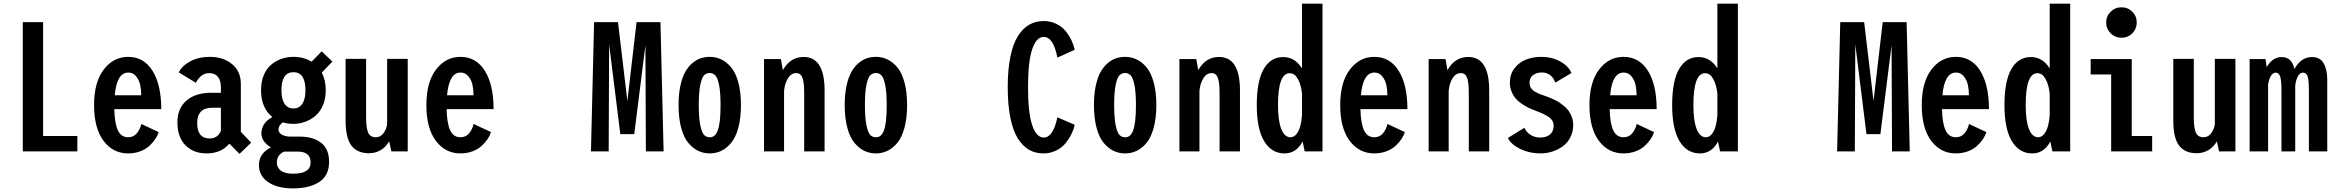

<svg xmlns="http://www.w3.org/2000/svg" viewBox="-20 -820 12640 1040"><path d="M213.5 -83.5H399V0H103.5V-700H213.5Z M839.5 -104.5Q834 -86 821.5 -67.2Q809 -48.5 789.5 -30.2Q770 -12 739.8 -0.5Q709.5 11 674 11Q592 11 540.8 -57.2Q489.5 -125.5 489.5 -250.5Q489.5 -375 542 -443.5Q594.5 -512 674 -512Q759 -512 806.2 -436.5Q853.5 -361 853.5 -229H599Q601 -150.5 618.8 -113.5Q636.5 -76.5 674 -76.5Q703.5 -76.5 721.2 -98Q739 -119.5 745.5 -148.5ZM675 -427Q612.5 -427 601.5 -304H745Q745 -334.5 739.2 -360.5Q733.5 -386.5 717 -406.8Q700.5 -427 675 -427Z M1277.5 13.5 1222 -42Q1178.5 11 1098.5 11Q1028.5 11 984.8 -33Q941 -77 941 -157.5Q941 -233 990 -275.2Q1039 -317.5 1124.5 -317.5H1176.5V-346.5Q1176.5 -385 1159.8 -404.5Q1143 -424 1113 -424Q1088 -424 1069.5 -408.2Q1051 -392.5 1041 -371.5L948.5 -428Q965 -463 1010.2 -487.5Q1055.5 -512 1117 -512Q1189.5 -512 1237 -472.8Q1284.5 -433.5 1284.5 -366V-106L1340.5 -47.5ZM1116 -70Q1158 -70 1176.5 -110V-236.5H1130.5Q1048 -236.5 1048 -153.5Q1048 -70 1116 -70Z M1569.5 -149Q1539 -149 1512 -157Q1488.5 -140 1488.5 -119Q1488.5 -100 1508 -90Q1527.5 -80 1554.5 -80H1604.5Q1676.5 -80 1719.5 -46.5Q1762.5 -13 1762.5 57Q1762.5 131 1709.2 165.8Q1656 200.5 1566.5 200.5Q1483.5 200.5 1433 166.8Q1382.5 133 1382.5 73Q1382.5 11.5 1447 -21.5Q1396 -53.5 1396 -97.5Q1396 -154 1455.5 -186Q1394 -235 1394 -331Q1394 -376.5 1408.5 -412Q1423 -447.5 1448 -468.8Q1473 -490 1503.8 -501Q1534.5 -512 1569.5 -512Q1625 -512 1668 -486L1722.5 -542L1780.5 -486.5L1723 -427Q1744.5 -385.5 1744.5 -331Q1744.5 -285.5 1729 -249.5Q1713.5 -213.5 1688 -192.2Q1662.5 -171 1632.2 -160Q1602 -149 1569.5 -149ZM1634.5 -331Q1634.5 -429 1569.5 -429Q1504.5 -429 1504.5 -331Q1504.5 -283.5 1521.2 -258Q1538 -232.5 1569.5 -232.5Q1601 -232.5 1617.8 -258Q1634.5 -283.5 1634.5 -331ZM1479.5 60Q1479.5 88.5 1501.8 104.8Q1524 121 1567 121Q1662.5 121 1662.5 60Q1662.5 1 1591.5 1H1519Q1479.5 19.5 1479.5 60Z M1978.5 10Q1915.5 10 1883.8 -31Q1852 -72 1852 -168V-501H1963V-187.5Q1963 -125.5 1974.5 -101Q1986 -76.5 2015.5 -76.5Q2041 -76.5 2057.2 -98.5Q2073.5 -120.5 2077 -148V-501H2188.5V0H2100L2088 -54.5Q2070.5 -23.5 2042 -6.8Q2013.5 10 1978.5 10Z M2639.5 -104.5Q2634 -86 2621.5 -67.2Q2609 -48.5 2589.5 -30.2Q2570 -12 2539.8 -0.5Q2509.5 11 2474 11Q2392 11 2340.8 -57.2Q2289.5 -125.5 2289.5 -250.5Q2289.5 -375 2342 -443.5Q2394.5 -512 2474 -512Q2559 -512 2606.2 -436.5Q2653.5 -361 2653.5 -229H2399Q2401 -150.5 2418.8 -113.5Q2436.5 -76.5 2474 -76.5Q2503.5 -76.5 2521.2 -98Q2539 -119.5 2545.5 -148.5ZM2475 -427Q2412.5 -427 2401.5 -304H2545Q2545 -334.5 2539.2 -360.5Q2533.5 -386.5 2517 -406.8Q2500.5 -427 2475 -427Z M3181 0 3198 -700H3327.5L3377.5 -279.5L3378.5 -272L3379 -279.5L3428 -700H3557.5L3574.5 0H3478.5L3476 -575L3415.5 -93.5H3340L3279.5 -579.5L3277 0Z M3655.5 -251Q3655.5 -308 3665 -353.5Q3674.5 -399 3690.5 -428.2Q3706.5 -457.5 3728.8 -476.8Q3751 -496 3774.5 -504Q3798 -512 3824.5 -512Q3857.5 -512 3886.2 -498.5Q3915 -485 3939.8 -456Q3964.5 -427 3979 -374.5Q3993.5 -322 3993.5 -251Q3993.5 -180 3979 -127.2Q3964.5 -74.5 3939.8 -45.2Q3915 -16 3886.2 -2.5Q3857.5 11 3824.5 11Q3791.5 11 3762.8 -2.5Q3734 -16 3709 -45.2Q3684 -74.5 3669.8 -127.2Q3655.5 -180 3655.5 -251ZM3824.5 -76.5Q3838.5 -76.5 3848.5 -84Q3858.5 -91.5 3866.5 -110Q3874.5 -128.5 3878.8 -163.8Q3883 -199 3883 -251Q3883 -318.5 3875.2 -358Q3867.5 -397.5 3855.2 -411Q3843 -424.5 3824.5 -424.5Q3805 -424.5 3792.8 -411Q3780.5 -397.5 3772.8 -358Q3765 -318.5 3765 -251Q3765 -182.5 3773 -142.8Q3781 -103 3793.2 -89.8Q3805.5 -76.5 3824.5 -76.5Z M4118.5 0V-500H4210L4220.5 -440Q4260.5 -511.5 4333 -511.5Q4446.5 -511.5 4446.5 -330V0H4336V-316Q4336 -340 4334.8 -356.5Q4333.5 -373 4329.2 -390Q4325 -407 4316 -415.5Q4307 -424 4293 -424Q4265 -424 4247.8 -395.8Q4230.5 -367.5 4227 -327V0Z M4555.5 -251Q4555.5 -308 4565 -353.5Q4574.5 -399 4590.5 -428.2Q4606.5 -457.5 4628.8 -476.8Q4651 -496 4674.5 -504Q4698 -512 4724.5 -512Q4757.5 -512 4786.2 -498.5Q4815 -485 4839.8 -456Q4864.5 -427 4879 -374.5Q4893.5 -322 4893.5 -251Q4893.5 -180 4879 -127.2Q4864.5 -74.5 4839.8 -45.2Q4815 -16 4786.2 -2.5Q4757.5 11 4724.5 11Q4691.5 11 4662.8 -2.5Q4634 -16 4609 -45.2Q4584 -74.5 4569.8 -127.2Q4555.5 -180 4555.5 -251ZM4724.5 -76.5Q4738.5 -76.5 4748.5 -84Q4758.5 -91.5 4766.5 -110Q4774.5 -128.5 4778.8 -163.8Q4783 -199 4783 -251Q4783 -318.5 4775.2 -358Q4767.5 -397.5 4755.2 -411Q4743 -424.5 4724.5 -424.5Q4705 -424.5 4692.8 -411Q4680.5 -397.5 4672.8 -358Q4665 -318.5 4665 -251Q4665 -182.5 4673 -142.8Q4681 -103 4693.2 -89.8Q4705.5 -76.5 4724.5 -76.5Z M5631.5 11Q5588 11 5553.8 -8.8Q5519.5 -28.5 5493.2 -70.2Q5467 -112 5452.8 -182.2Q5438.5 -252.5 5438.5 -348Q5438.5 -443 5453 -513.2Q5467.5 -583.5 5494 -625Q5520.5 -666.5 5555 -686.2Q5589.5 -706 5633 -706Q5671 -706 5702 -690.8Q5733 -675.5 5752.5 -651Q5772 -626.5 5783.8 -601.5Q5795.5 -576.5 5801.5 -550.5L5707.5 -508Q5686 -620 5633.5 -620Q5593.5 -620 5571 -553.2Q5548.5 -486.5 5548.5 -348Q5548.5 -209.5 5571 -142.2Q5593.5 -75 5633.5 -75Q5684.5 -75 5707.5 -184.5L5801.5 -144Q5796 -119.5 5784.2 -95Q5772.5 -70.5 5752.8 -45.5Q5733 -20.5 5701.2 -4.8Q5669.5 11 5631.5 11Z M5905.5 -251Q5905.5 -308 5915 -353.5Q5924.5 -399 5940.5 -428.2Q5956.5 -457.5 5978.8 -476.8Q6001 -496 6024.5 -504Q6048 -512 6074.5 -512Q6107.5 -512 6136.2 -498.5Q6165 -485 6189.8 -456Q6214.5 -427 6229 -374.5Q6243.5 -322 6243.5 -251Q6243.5 -180 6229 -127.2Q6214.5 -74.5 6189.8 -45.2Q6165 -16 6136.2 -2.5Q6107.5 11 6074.5 11Q6041.5 11 6012.8 -2.5Q5984 -16 5959 -45.2Q5934 -74.5 5919.8 -127.2Q5905.5 -180 5905.5 -251ZM6074.5 -76.5Q6088.5 -76.5 6098.5 -84Q6108.5 -91.5 6116.5 -110Q6124.5 -128.5 6128.8 -163.8Q6133 -199 6133 -251Q6133 -318.5 6125.2 -358Q6117.5 -397.5 6105.2 -411Q6093 -424.5 6074.5 -424.5Q6055 -424.5 6042.8 -411Q6030.5 -397.5 6022.8 -358Q6015 -318.5 6015 -251Q6015 -182.5 6023 -142.8Q6031 -103 6043.2 -89.8Q6055.5 -76.5 6074.5 -76.5Z M6368.5 0V-500H6460L6470.5 -440Q6510.5 -511.5 6583 -511.5Q6696.5 -511.5 6696.5 -330V0H6586V-316Q6586 -340 6584.8 -356.5Q6583.5 -373 6579.2 -390Q6575 -407 6566 -415.5Q6557 -424 6543 -424Q6515 -424 6497.8 -395.8Q6480.5 -367.5 6477 -327V0Z M7143.5 0H7047L7036 -53.5Q7001.5 11 6938 11Q6867.5 11 6827.5 -55.2Q6787.5 -121.5 6787.5 -251Q6787.5 -381 6825 -446Q6862.5 -511 6930.5 -511Q6994 -511 7032.5 -449.5V-800H7143.5ZM6902.5 -251Q6902.5 -166 6920.2 -121.2Q6938 -76.5 6970 -76.5Q6989 -76.5 7002.8 -94.2Q7016.5 -112 7023.2 -137.2Q7030 -162.5 7032.5 -195V-314Q7027.5 -360.5 7010.2 -392Q6993 -423.5 6966 -423.5Q6902.5 -423.5 6902.5 -251Z M7589.5 -104.5Q7584 -86 7571.5 -67.2Q7559 -48.5 7539.5 -30.2Q7520 -12 7489.8 -0.5Q7459.5 11 7424 11Q7342 11 7290.8 -57.2Q7239.5 -125.5 7239.5 -250.5Q7239.5 -375 7292 -443.5Q7344.5 -512 7424 -512Q7509 -512 7556.2 -436.5Q7603.5 -361 7603.5 -229H7349Q7351 -150.5 7368.8 -113.5Q7386.5 -76.5 7424 -76.5Q7453.5 -76.5 7471.2 -98Q7489 -119.5 7495.5 -148.5ZM7425 -427Q7362.5 -427 7351.5 -304H7495Q7495 -334.5 7489.2 -360.5Q7483.5 -386.5 7467 -406.8Q7450.5 -427 7425 -427Z M7718.5 0V-500H7810L7820.5 -440Q7860.5 -511.5 7933 -511.5Q8046.5 -511.5 8046.5 -330V0H7936V-316Q7936 -340 7934.8 -356.5Q7933.5 -373 7929.2 -390Q7925 -407 7916 -415.5Q7907 -424 7893 -424Q7865 -424 7847.8 -395.8Q7830.5 -367.5 7827 -327V0Z M8323.5 11Q8265.5 11 8216 -12.5Q8166.5 -36 8147.5 -72.5L8237 -128Q8248.5 -103 8271.2 -89Q8294 -75 8323 -75Q8356 -75 8375.8 -91.5Q8395.5 -108 8395.5 -140Q8395.5 -155.5 8386.8 -168.5Q8378 -181.5 8360.8 -191.5Q8343.5 -201.5 8331.2 -207Q8319 -212.5 8298.5 -220Q8277 -228 8261.2 -235.5Q8245.5 -243 8224.8 -256.5Q8204 -270 8190.8 -285.2Q8177.5 -300.5 8168 -323.2Q8158.5 -346 8158.5 -373Q8158.5 -418 8183.5 -450.2Q8208.5 -482.5 8246 -497.2Q8283.5 -512 8327.5 -512Q8386 -512 8431 -487.2Q8476 -462.5 8492 -424.5L8404.5 -372.5Q8395.5 -399 8376.5 -413.2Q8357.5 -427.5 8331.5 -427.5Q8303 -427.5 8284 -413.2Q8265 -399 8265 -371.5Q8265 -356.5 8272.2 -344.5Q8279.5 -332.5 8293 -324.5Q8306.5 -316.5 8316.2 -312.2Q8326 -308 8340.5 -303.5Q8356 -298 8364.2 -295Q8372.5 -292 8392 -283.2Q8411.5 -274.5 8423.5 -266.8Q8435.5 -259 8452 -245.5Q8468.5 -232 8478 -218Q8487.5 -204 8494.5 -184.5Q8501.5 -165 8501.5 -143.5Q8501.5 -106.5 8486.2 -76.5Q8471 -46.5 8445.5 -27.8Q8420 -9 8388.5 1Q8357 11 8323.5 11Z M8939.5 -104.5Q8934 -86 8921.5 -67.2Q8909 -48.5 8889.5 -30.2Q8870 -12 8839.8 -0.5Q8809.5 11 8774 11Q8692 11 8640.8 -57.2Q8589.5 -125.5 8589.5 -250.5Q8589.5 -375 8642 -443.5Q8694.5 -512 8774 -512Q8859 -512 8906.2 -436.5Q8953.5 -361 8953.5 -229H8699Q8701 -150.5 8718.8 -113.5Q8736.5 -76.5 8774 -76.5Q8803.5 -76.5 8821.2 -98Q8839 -119.5 8845.5 -148.5ZM8775 -427Q8712.5 -427 8701.5 -304H8845Q8845 -334.5 8839.2 -360.5Q8833.5 -386.5 8817 -406.8Q8800.5 -427 8775 -427Z M9393.5 0H9297L9286 -53.5Q9251.5 11 9188 11Q9117.5 11 9077.5 -55.2Q9037.5 -121.5 9037.5 -251Q9037.5 -381 9075 -446Q9112.5 -511 9180.5 -511Q9244 -511 9282.5 -449.5V-800H9393.5ZM9152.5 -251Q9152.5 -166 9170.2 -121.2Q9188 -76.5 9220 -76.5Q9239 -76.5 9252.8 -94.2Q9266.5 -112 9273.2 -137.2Q9280 -162.5 9282.5 -195V-314Q9277.5 -360.5 9260.2 -392Q9243 -423.5 9216 -423.5Q9152.5 -423.5 9152.5 -251Z M9931 0 9948 -700H10077.5L10127.5 -279.5L10128.5 -272L10129 -279.5L10178 -700H10307.5L10324.5 0H10228.5L10226 -575L10165.5 -93.5H10090L10029.5 -579.5L10027 0Z M10739.5 -104.5Q10734 -86 10721.5 -67.2Q10709 -48.5 10689.5 -30.2Q10670 -12 10639.8 -0.5Q10609.5 11 10574 11Q10492 11 10440.8 -57.2Q10389.5 -125.5 10389.5 -250.5Q10389.5 -375 10442 -443.5Q10494.5 -512 10574 -512Q10659 -512 10706.2 -436.5Q10753.5 -361 10753.5 -229H10499Q10501 -150.5 10518.8 -113.5Q10536.5 -76.5 10574 -76.5Q10603.5 -76.5 10621.2 -98Q10639 -119.5 10645.5 -148.5ZM10575 -427Q10512.5 -427 10501.5 -304H10645Q10645 -334.5 10639.2 -360.5Q10633.5 -386.5 10617 -406.8Q10600.5 -427 10575 -427Z M11193.5 0H11097L11086 -53.5Q11051.5 11 10988 11Q10917.5 11 10877.5 -55.2Q10837.5 -121.5 10837.5 -251Q10837.5 -381 10875 -446Q10912.5 -511 10980.5 -511Q11044 -511 11082.5 -449.5V-800H11193.5ZM10952.5 -251Q10952.5 -166 10970.2 -121.2Q10988 -76.5 11020 -76.5Q11039 -76.5 11052.8 -94.2Q11066.5 -112 11073.2 -137.2Q11080 -162.5 11082.5 -195V-314Q11077.5 -360.5 11060.2 -392Q11043 -423.5 11016 -423.5Q10952.5 -423.5 10952.5 -251Z M11530 -639.5Q11506 -615.5 11471.5 -615.5Q11437 -615.5 11412.8 -639.5Q11388.5 -663.5 11388.5 -698Q11388.5 -732.5 11412.8 -756.5Q11437 -780.5 11471.5 -780.5Q11506 -780.5 11530 -756.5Q11554 -732.5 11554 -698Q11554 -663.5 11530 -639.5ZM11527 -83.5H11637.5V0H11415.5V-416.5H11304.5V-500H11527Z M11878.5 10Q11815.5 10 11783.8 -31Q11752 -72 11752 -168V-501H11863V-187.5Q11863 -125.5 11874.5 -101Q11886 -76.5 11915.5 -76.5Q11941 -76.5 11957.2 -98.5Q11973.5 -120.5 11977 -148V-501H12088.5V0H12000L11988 -54.5Q11970.5 -23.5 11942 -6.8Q11913.5 10 11878.5 10Z M12165.5 0V-500H12251.5L12258 -456.5Q12289.5 -511 12339 -511Q12394.5 -511 12408 -446Q12443.5 -511 12503.5 -511Q12547 -511 12566.5 -477Q12586 -443 12586 -387V0H12486.5V-327.5Q12486.5 -384.5 12479.8 -405.5Q12473 -426.5 12454 -426.5Q12437.5 -426.5 12426.5 -406.2Q12415.5 -386 12412.5 -355V0H12338V-328.5Q12338 -383.5 12331 -405Q12324 -426.5 12307 -426.5Q12290.5 -426.5 12279.5 -406.8Q12268.5 -387 12265.5 -359.5V0Z"/></svg>

Font: League Mono Condensed Medium
Style: Regular
Weight: 500
Width: 1
Designer: Tyler Finck
Foundry: The League of Moveable Type / Tyler Finck
Version: Version 2.210